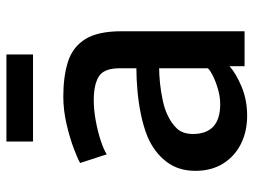

<svg xmlns="http://www.w3.org/2000/svg" viewBox="-116 -667 791 599"><g transform="rotate(-90 279.5 -367.5)"><path d="M218 8Q168 8 129.2 -11.8Q90.5 -31.5 68.2 -67.8Q46 -104 46 -153.5Q46 -207 74.8 -244.2Q103.5 -281.5 152 -302.5Q184 -315.5 221.5 -323.2Q259 -331 296.5 -334.2Q334 -337.5 366 -337.5L390 -307L366 -266.5Q346.5 -266.5 319.2 -263.8Q292 -261 265.5 -255.2Q239 -249.5 220.5 -240.5Q195 -229 178 -211Q161 -193 161 -161Q161 -119 184.2 -97.5Q207.5 -76 253.5 -76Q277 -76 301 -83Q325 -90 342.8 -99Q360.5 -108 366 -114.5L389 -90L372.5 -47Q350.5 -27 309 -9.5Q267.5 8 218 8ZM481.5 0H372.5V-83H366V-390Q366 -439 340.2 -454.8Q314.5 -470.5 267 -470.5Q235.5 -470.5 202 -464.2Q168.5 -458 140.5 -448.8Q112.5 -439.5 97.5 -430L70.5 -513Q82 -520 114.8 -532.5Q147.5 -545 191.2 -555.2Q235 -565.5 278 -565.5Q340.5 -565.5 386.2 -551Q432 -536.5 456.8 -497.2Q481.5 -458 481.5 -383.5ZM137.5 -660V-743H409V-660Z"/></g></svg>

Font: Tracken
Style: Regular
Weight: 400
Designer: Eben Sorkin
Foundry: Eben Sorkin
Version: Version 2.001